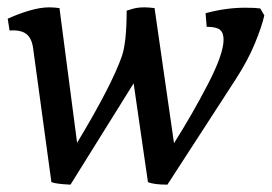

<svg xmlns="http://www.w3.org/2000/svg" viewBox="-20 -496 740 523"><path d="M6 -413 1 -445Q29 -458 59.5 -467Q90 -476 114 -476Q126 -476 142 -474L190 -107Q284 -263 312 -343Q325 -381 325 -467Q328 -468 341.5 -472Q355 -476 374 -476Q383 -476 401 -474L454 -106Q504 -185 546.5 -267Q589 -349 589 -388Q589 -407 579 -415Q569 -423 543 -423L540 -460Q595 -475 648 -475Q675 -475 689 -473L700 -454Q693 -423 674 -377Q655 -331 622 -280L436 7Q399 7 383 0L344 -269L172 7Q131 5 120 0L70 -366Q66 -393 51 -404Q36 -415 6 -413Z"/></svg>

Font: Caladea
Style: Italic
Weight: 400
Italic angle: -9°
Designer: Carolina Giovagnoli and Andres Torresi
Foundry: Carolina Giovagnoli & Andres Torresi
Version: Version 1.001